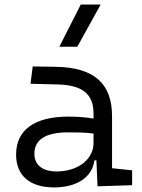

<svg xmlns="http://www.w3.org/2000/svg" viewBox="-20 -815 626 845"><path d="M409.2 4.9 561.5 0V-65.4L473.1 -74.7V-303.7C473.1 -447.3 394.5 -518.6 224.6 -521L124 -522.5L114.3 -446.3L231 -443.4C339.8 -441.4 391.6 -403.3 391.6 -315.9V-293C360.4 -298.8 323.2 -301.8 281.7 -301.8C132.3 -301.8 50.8 -243.7 50.8 -134.3C50.8 -42.5 111.3 9.8 217.3 9.8C316.4 9.8 385.7 -33.2 395.5 -109.4H404.3ZM391.6 -227.1V-184.1C391.6 -120.1 330.6 -60.5 228.5 -60.5C167 -60.5 131.3 -88.9 131.3 -138.7C131.3 -200.7 181.6 -232.4 279.3 -232.4C316.9 -232.4 356 -232.4 391.6 -227.1ZM241.2 -609.4H320.3L422.9 -794.9H335.4Z"/></svg>

Font: Cascadia Mono PL SemiLight
Style: Regular
Weight: 350
Monospace: yes
Designer: Aaron Bell
Foundry: Saja Typeworks
Version: Version 2404.023